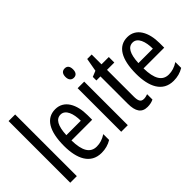

<svg xmlns="http://www.w3.org/2000/svg" viewBox="-79 -1212 1673 1673"><g transform="rotate(-45 758.0 -375.0)"><path d="M146 0V-760H65V0Z M425 -546C312 -546 253 -447 253 -265C253 -109 306 10 443 10C489 10 530 -1 568 -24V-96C528 -70 491 -59 452 -59C373 -59 335 -123 333 -253H588V-309C588 -442 535 -546 425 -546ZM425 -480C485 -480 512 -405 512 -317H334C339 -428 370 -480 425 -480Z M735 -739C704 -739 687 -719 687 -681C687 -645 705 -624 735 -624C765 -624 781 -645 781 -681C781 -718 766 -739 735 -739ZM774 -537H693V0H774Z M1036 -62C997 -62 987 -89 987 -143V-469H1077V-537H987V-658H932L910 -535L856 -513V-469H906V-133C906 -37 938 10 1009 10C1039 10 1063 4 1084 -6V-72C1068 -66 1052 -62 1036 -62Z M1313 -546C1200 -546 1141 -447 1141 -265C1141 -109 1194 10 1331 10C1377 10 1418 -1 1456 -24V-96C1416 -70 1379 -59 1340 -59C1261 -59 1223 -123 1221 -253H1476V-309C1476 -442 1423 -546 1313 -546ZM1313 -480C1373 -480 1400 -405 1400 -317H1222C1227 -428 1258 -480 1313 -480Z"/></g></svg>

Font: Noto Sans Myanmar UI ExtraCondensed
Style: Regular
Weight: 400
Width: 2
Designer: Monotype Design Team
Foundry: Monotype Imaging Inc.
Version: Version 2.103